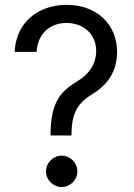

<svg xmlns="http://www.w3.org/2000/svg" viewBox="-20 -757 547 783"><path d="M186.1 -208.8V-204.5H271.3V-208.8C272.7 -296.9 295.5 -335.2 358 -374.3C420.5 -412.3 457.4 -467 457.4 -545.5C457.4 -656.2 376.4 -737.2 251.4 -737.2C136.4 -737.2 45.1 -666.2 39.8 -545.5H129.3C134.6 -629.3 193.2 -663.4 251.4 -663.4C318.2 -663.4 372.2 -619.3 372.2 -549.7C372.2 -493.3 339.8 -452.8 298.3 -427.6C228.7 -385.3 187.1 -344.1 186.1 -208.8ZM167.6 -58.2C167.6 -23.1 196.4 5.7 231.5 5.7C266.7 5.7 295.5 -23.1 295.5 -58.2C295.5 -93.4 266.7 -122.2 231.5 -122.2C196.4 -122.2 167.6 -93.4 167.6 -58.2Z"/></svg>

Font: Magic Ui Pro
Style: Regular
Weight: 400
Designer: Stefan Endress, Andreas Faust
Version: Version 1.000;FEAKit 1.0